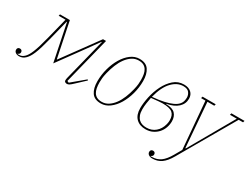

<svg xmlns="http://www.w3.org/2000/svg" viewBox="-93 -1029 2263 1751"><g transform="rotate(30 1038.5 -153.0)"><path d="M27 12Q4 12 -11 1Q-26 -10 -26 -28Q-26 -39 -19.5 -46.5Q-13 -54 0 -54Q13 -54 19.5 -46.5Q26 -39 26 -28Q26 -9 5 -2V1H17Q38 1 51 -5Q64 -11 78 -25Q88 -35 98.5 -52Q109 -69 120.5 -97Q132 -125 144.5 -166Q157 -207 172 -266L228 -489H156L160 -506H264L340 -136H343L613 -506H645L522 -14L540 -6L675 -119L682 -111L593 -28Q567 -3 554.5 4.5Q542 12 531 12Q523 12 513 7.5Q503 3 503 -12Q503 -23 508 -43L617 -478H613L518 -346L330 -88L277 -346L250 -478H246L193 -266Q178 -207 165.5 -165.5Q153 -124 141 -95Q129 -66 117 -47.5Q105 -29 92 -16Q77 -1 60.5 5.5Q44 12 27 12Z M887 -5Q925 -5 956.5 -25.5Q988 -46 1013 -80Q1038 -114 1056 -158.5Q1074 -203 1086 -252Q1095 -290 1097 -312.5Q1099 -335 1099 -357Q1099 -389 1094 -415.5Q1089 -442 1077 -461Q1065 -480 1045 -490.5Q1025 -501 994 -501Q956 -501 924.5 -480.5Q893 -460 868 -426Q843 -392 825 -347.5Q807 -303 795 -254Q786 -216 784 -193.5Q782 -171 782 -149Q782 -117 787 -90.5Q792 -64 804 -45Q816 -26 836 -15.5Q856 -5 887 -5ZM887 12Q819 12 789.5 -31.5Q760 -75 760 -149Q760 -217 778 -283Q796 -349 827.5 -401.5Q859 -454 901.5 -486Q944 -518 994 -518Q1062 -518 1091.5 -474Q1121 -430 1121 -357Q1121 -289 1103 -223Q1085 -157 1053.5 -104.5Q1022 -52 979 -20Q936 12 887 12Z M1357 12Q1295 12 1258 -24.5Q1221 -61 1221 -132Q1221 -186 1235.5 -253Q1250 -320 1279.5 -379Q1309 -438 1354 -478Q1399 -518 1461 -518Q1509 -518 1536.5 -493.5Q1564 -469 1564 -427Q1564 -373 1523.5 -335.5Q1483 -298 1407 -284V-281Q1475 -281 1503.5 -251Q1532 -221 1532 -170Q1532 -137 1520.5 -104Q1509 -71 1486.5 -45.5Q1464 -20 1431.5 -4Q1399 12 1357 12ZM1357 -5Q1413 -5 1451.5 -38Q1490 -71 1504 -125Q1508 -141 1509 -150.5Q1510 -160 1510 -170Q1510 -222 1481 -246.5Q1452 -271 1376 -271Q1361 -271 1333 -268.5Q1305 -266 1259 -261Q1253 -231 1248 -198Q1243 -165 1243 -132Q1243 -97 1252 -72.5Q1261 -48 1276.5 -33Q1292 -18 1312.5 -11.5Q1333 -5 1357 -5ZM1463 -502Q1399 -502 1345 -445.5Q1291 -389 1262 -274Q1334 -280 1384 -291.5Q1434 -303 1466.5 -318Q1499 -333 1516 -352Q1533 -371 1538 -393Q1542 -410 1542 -427Q1542 -455 1524.5 -478.5Q1507 -502 1463 -502Z M1546 212Q1521 212 1506 201Q1491 190 1491 172Q1491 161 1497.5 153.5Q1504 146 1517 146Q1530 146 1536.5 153.5Q1543 161 1543 172Q1543 191 1522 198V201H1534Q1588 201 1626.5 173Q1665 145 1701 82L1744 7L1702 -488H1656L1661 -506H1800L1795 -488H1723L1760 -21H1765L2032 -488H1960L1965 -506H2103L2098 -488H2052L1717 91Q1681 154 1640.5 183Q1600 212 1546 212Z"/></g></svg>

Font: IBM Plex Serif Thin
Style: Italic
Weight: 100
Italic angle: -14°
Designer: Mike Abbink, Paul van der Laan, Pieter van Rosmalen
Foundry: Bold Monday
Version: Version 3.001